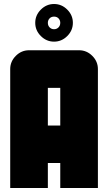

<svg xmlns="http://www.w3.org/2000/svg" viewBox="-20 -939 540 959"><path d="M184 -891Q212 -919 250 -919Q288 -919 316 -891Q344 -863 344 -825Q344 -787 316 -759Q288 -731 250 -731Q212 -731 184 -759Q156 -787 156 -825Q156 -863 184 -891ZM219 -825Q219 -811 228 -802Q237 -793 250 -793Q263 -793 272 -802Q281 -811 281 -825Q281 -838 272.5 -847Q264 -856 250 -856Q236 -856 227.5 -847Q219 -838 219 -825ZM281 -312V-500H219V-312ZM469 0H281V-125H219V0H31V-594Q31 -632 59 -660Q87 -688 125 -688H375Q413 -688 441 -660Q469 -632 469 -594Z"/></svg>

Font: CostaRica
Style: Normal
Weight: 900
Version: Version 1.3